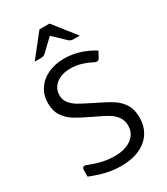

<svg xmlns="http://www.w3.org/2000/svg" viewBox="-234 -1058 1019 1173"><g transform="rotate(-30 276.0 -471.5)"><path d="M51.3 -32.2V-77.1Q51.3 -87.9 55.9 -93.8Q60.5 -99.6 68.4 -99.6Q73.7 -99.6 80.6 -96.7Q128.4 -77.6 172.1 -67.6Q215.8 -57.6 261.7 -57.6Q309.1 -57.6 345.5 -72.3Q381.8 -86.9 402.1 -114.3Q422.4 -141.6 422.4 -179.2Q422.4 -215.8 403.1 -241.9Q383.8 -268.1 355.5 -285.2Q327.1 -302.2 277.8 -325.2Q272.9 -327.6 268.6 -329.6Q264.2 -331.5 260.7 -333.5Q191.4 -366.2 153.3 -389.6Q115.2 -413.1 90.6 -449.5Q65.9 -485.8 65.9 -540Q65.9 -596.7 94 -639.4Q122.1 -682.1 172.4 -705.6Q222.7 -729 287.1 -729Q392.6 -729 494.1 -666.5L473.1 -627Q465.3 -612.3 452.6 -612.3Q446.3 -612.3 438.5 -616.2Q401.9 -635.3 365.5 -646.2Q329.1 -657.2 290 -657.2Q246.6 -657.2 215.3 -643.1Q184.1 -628.9 167.5 -604Q150.9 -579.1 150.9 -547.4Q150.9 -515.6 169.7 -491.9Q188.5 -468.3 217.5 -451.2Q246.6 -434.1 299.3 -408.2L310.1 -402.8Q383.8 -367.2 421.9 -343Q460 -318.8 483.6 -281.7Q507.3 -244.6 507.3 -188Q507.3 -126.5 478.3 -80.8Q449.2 -35.2 394.5 -10.3Q339.8 14.6 264.6 14.6Q209 14.6 157.5 2.2Q106 -10.3 51.3 -32.2ZM168 -802.2Q186 -802.2 199.2 -814L281.7 -892.6L364.7 -814Q377.9 -802.2 396 -802.2H440.9L317.4 -958.5H246.6L123 -802.2Z"/></g></svg>

Font: Lycee Sans
Style: Regular
Weight: 400
Designer: Justin Alvin
Foundry: Alkove Design
Version: Version 1.030